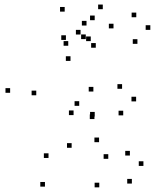

<svg xmlns="http://www.w3.org/2000/svg" viewBox="-20 -782 667 826"><path d="M510.1 -285.7V-305.7H490.1V-285.7ZM565.6 -345.8V-365.8H545.6V-345.8ZM505.2 -400V-420H485.2V-400ZM381.7 -388.2V-408.2H361.7V-388.2ZM320.8 -326.7V-346.7H300.8V-326.7ZM386.3 -269.8V-289.8H366.3V-269.8ZM547.3 7.7V-12.3H527.3V7.7ZM597 -68.2V-88.2H577V-68.2ZM538.8 -112.9V-132.9H518.8V-112.9ZM445.8 -98.7V-118.7H425.8V-98.7ZM406.2 -170.3V-190.3H386.2V-170.3ZM468.3 -659.9V-679.9H448.3V-659.9ZM422.2 -742.4V-762.4H402.2V-742.4ZM352.2 -672.2V-692.2H332.2V-672.2ZM288.2 -146.2V-166.2H268.2V-146.2ZM407.1 24V4H387.1V24ZM387.5 -280.5V-300.5H367.5V-280.5ZM349 -613.8V-633.8H329V-613.8ZM273.6 -585.2V-605.2H253.6V-585.2ZM283.3 -520V-540H263.3V-520ZM296.5 -286.8V-306.8H276.5V-286.8ZM188.7 -102.4V-122.4H168.7V-102.4ZM136 -372.1V-392.1H116V-372.1ZM263.6 -610.2V-630.2H243.6V-610.2ZM370.5 -605.1V-625.1H350.5V-605.1ZM258.3 -732V-752H238.3V-732ZM23.6 -382.8V-402.8H3.6V-382.8ZM173.4 20.9V0.9H153.4V20.9ZM571.2 -593.4V-613.4H551.2V-593.4ZM626.7 -653.5V-673.5H606.7V-653.5ZM566.3 -707.8V-727.8H546.3V-707.8ZM387.4 -695.1V-715.1H367.4V-695.1ZM326.5 -633.5V-653.5H306.5V-633.5ZM392.1 -576.7V-596.7H372.1V-576.7Z"/></svg>

Font: Monaspace Radon Dots Var
Style: Regular
Weight: 400
Designer: Riley Cran and the Lettermatic Team
Version: Version 1.100 (Monaspace Radon Dots)